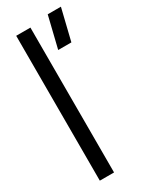

<svg xmlns="http://www.w3.org/2000/svg" viewBox="-185 -743 626 788"><g transform="rotate(-30 128.5 -349.0)"><path d="M158.2 -549.8 194.3 -698.2H256.8L220.7 -549.8ZM38.1 0V-686.5H105.5V0Z"/></g></svg>

Font: Post No Bills Jaffna Medium
Style: Regular
Weight: 500
Designer: Kosala Senevirathne, Siva Puranthara, Lasantha Premarathna, Tharique Azeez
Foundry: Mooniak
Version: Version 1.220 ; ttfautohint (v1.6)